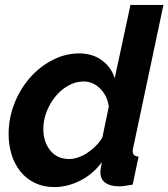

<svg xmlns="http://www.w3.org/2000/svg" viewBox="-20 -750 684 780"><path d="M201 10Q157 10 122.5 -6.5Q88 -23 64 -52Q40 -81 27.5 -120.5Q15 -160 15 -205Q15 -270 38.5 -329.5Q62 -389 101.5 -434Q141 -479 193 -506Q245 -533 302 -533Q356 -533 394 -505Q432 -477 446 -432L510 -730H644L522 -154Q519 -143 519 -136Q519 -115 543 -114L519 0Q501 3 487.5 5Q474 7 464 7Q429 7 408.5 -7Q388 -21 388 -50Q388 -58 389.5 -67.5Q391 -77 394 -91Q356 -41 304.5 -15.5Q253 10 201 10ZM261 -104Q278 -104 297.5 -110.5Q317 -117 335 -129Q353 -141 369 -157Q385 -173 396 -192L422 -317Q416 -361 387 -390Q358 -419 320 -419Q288 -419 258 -402.5Q228 -386 205.5 -358.5Q183 -331 169.5 -296.5Q156 -262 156 -226Q156 -174 184 -139Q212 -104 261 -104Z"/></svg>

Font: PTCRaleway
Style: Bold Italic
Weight: 700
Italic angle: -12°
Designer: Matt McInerney, Pablo Impallari, Rodrigo Fuenzalida
Foundry: Matt McInerney, Pablo Impallari, Rodrigo Fuenzalida
Version: Version 3.000g; ttfautohint (v1.5) -l 8 -r 28 -G 28 -x 14 -D